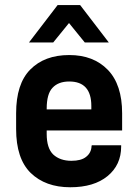

<svg xmlns="http://www.w3.org/2000/svg" viewBox="-20 -748 557 773"><path d="M168 -222.7V-209Q168 -151.4 194.3 -126Q221.7 -100.6 267.6 -100.6Q306.6 -100.6 326.2 -116.2Q347.7 -132.8 348.6 -160.2L349.6 -163.1H467.8V-158.2Q467.8 -84 413.1 -39.1Q358.4 5.9 262.7 5.9Q163.1 5.9 103.5 -51.8Q44.9 -109.4 44.9 -228.5V-292Q44.9 -410.2 101.6 -467.8Q159.2 -526.4 258.8 -526.4Q356.4 -526.4 414.1 -466.8Q471.7 -407.2 471.7 -292V-222.7ZM191.4 -394.5Q168 -370.1 168 -310.5V-307.6H347.7V-321.3Q347.7 -419.9 258.8 -419.9Q214.8 -419.9 191.4 -394.5ZM211.9 -727.5H302.7L418 -577.1H321.3L257.8 -655.3L194.3 -577.1H96.7Z"/></svg>

Font: Dinish
Style: Bold
Weight: 700
Designer: Bert Driehuis
Foundry: Playbeing
Version: Version 3.006; git-39231f3c-release